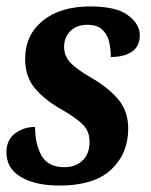

<svg xmlns="http://www.w3.org/2000/svg" viewBox="-30 -566 470 596"><path d="M155 10Q80 10 35 -16.5Q-10 -43 -10 -93Q-10 -132 17 -152Q44 -172 79 -172Q79 -117 99.5 -82Q120 -47 170 -47Q204 -47 226 -67.5Q248 -88 248 -126Q248 -159 226.5 -180Q205 -201 163 -225Q111 -254 79.5 -290.5Q48 -327 48 -383Q48 -457 102.5 -501.5Q157 -546 250 -546Q331 -546 367.5 -518.5Q404 -491 404 -457Q404 -422 379.5 -405.5Q355 -389 314 -389Q314 -414 308.5 -437Q303 -460 287 -474.5Q271 -489 241 -489Q208 -489 188.5 -469.5Q169 -450 169 -421Q169 -392 188.5 -371.5Q208 -351 251 -326Q308 -293 338 -256.5Q368 -220 368 -167Q368 -89 315 -39.5Q262 10 155 10Z"/></svg>

Font: Noto Serif Condensed
Style: Bold Italic
Weight: 700
Width: 3
Italic angle: -12°
Designer: Monotype Design Team
Foundry: Monotype Imaging Inc.
Version: Version 2.014